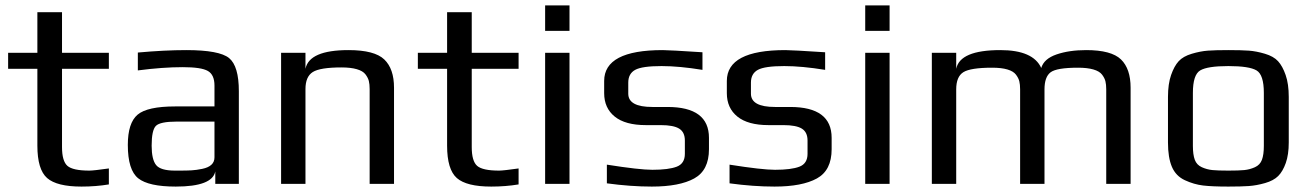

<svg xmlns="http://www.w3.org/2000/svg" viewBox="-20 -679 4841 709"><path d="M382 2Q334 10 281 10Q190 10 154 -21.5Q118 -53 118 -141V-425H10V-484H118V-634H209V-484H382V-425H209V-136Q209 -84 229 -66.5Q249 -49 310 -49Q326 -49 382 -57Z M862 0H775V-46Q764 10 629 10Q529 10 490.5 -20.5Q452 -51 452 -144Q452 -225 488 -255.5Q524 -286 627 -286H772V-363Q772 -403 747.5 -417Q723 -431 655 -431Q581 -431 489 -419V-485Q588 -494 668 -494Q790 -494 826 -464.5Q862 -435 862 -342ZM772 -98V-230H633Q571 -230 555.5 -214Q540 -198 540 -141Q540 -90 556.5 -69.5Q573 -49 626 -49H644Q670 -49 687.5 -50Q705 -51 727 -55.5Q749 -60 760.5 -70.5Q772 -81 772 -98Z M1435 0H1345V-350Q1345 -368 1342 -380Q1339 -392 1329.5 -404.5Q1320 -417 1297.5 -423.5Q1275 -430 1241 -430Q1162 -430 1135 -413Q1108 -396 1108 -350V0H1018V-484H1108V-425Q1122 -494 1267 -494Q1363 -494 1399 -459.5Q1435 -425 1435 -355Z M1895 2Q1847 10 1794 10Q1703 10 1667 -21.5Q1631 -53 1631 -141V-425H1523V-484H1631V-634H1722V-484H1895V-425H1722V-136Q1722 -84 1742 -66.5Q1762 -49 1823 -49Q1839 -49 1895 -57Z M2083 -565H1993V-659H2083ZM2083 0H1993V-484H2083Z M2598 -170V-128Q2598 -50 2543.5 -20Q2489 10 2387 10Q2309 10 2221 -2V-71Q2341 -52 2389 -52Q2449 -52 2479 -63.5Q2509 -75 2509 -111V-160Q2509 -191 2488 -204Q2467 -217 2420 -217H2365Q2289 -217 2250 -248.5Q2211 -280 2211 -335V-380Q2211 -494 2427 -494Q2451 -494 2574 -486V-421Q2488 -435 2423 -435Q2351 -435 2325.5 -421Q2300 -407 2300 -374V-333Q2300 -284 2389 -284H2445Q2598 -284 2598 -170Z M3051 -170V-128Q3051 -50 2996.5 -20Q2942 10 2840 10Q2762 10 2674 -2V-71Q2794 -52 2842 -52Q2902 -52 2932 -63.5Q2962 -75 2962 -111V-160Q2962 -191 2941 -204Q2920 -217 2873 -217H2818Q2742 -217 2703 -248.5Q2664 -280 2664 -335V-380Q2664 -494 2880 -494Q2904 -494 3027 -486V-421Q2941 -435 2876 -435Q2804 -435 2778.5 -421Q2753 -407 2753 -374V-333Q2753 -284 2842 -284H2898Q3051 -284 3051 -170Z M3265 -565H3175V-659H3265ZM3265 0H3175V-484H3265Z M4155 0H4065V-349Q4065 -367 4062 -379Q4059 -391 4049.5 -403.5Q4040 -416 4017.5 -422.5Q3995 -429 3961 -429Q3882 -429 3859.5 -412Q3837 -395 3837 -349V0H3747V-349Q3747 -367 3744 -379Q3741 -391 3731.5 -403.5Q3722 -416 3700 -422.5Q3678 -429 3644 -429Q3564 -429 3537.5 -412.5Q3511 -396 3511 -349V0H3421V-484H3511V-425Q3525 -494 3674 -494Q3795 -494 3825 -428Q3835 -462 3881.5 -478Q3928 -494 3991 -494Q4084 -494 4119.5 -459.5Q4155 -425 4155 -355Z M4739 -321V-153Q4739 -108 4728 -77Q4717 -46 4700 -29Q4683 -12 4651.5 -3Q4620 6 4591.5 8Q4563 10 4516 10Q4456 10 4422.5 6Q4389 2 4355.5 -13.5Q4322 -29 4307.5 -63Q4293 -97 4293 -153V-321Q4293 -369 4304.5 -402Q4316 -435 4332.5 -453Q4349 -471 4381 -480.5Q4413 -490 4440.5 -492Q4468 -494 4516 -494Q4564 -494 4591.5 -492Q4619 -490 4651 -480.5Q4683 -471 4699.5 -453Q4716 -435 4727.5 -402Q4739 -369 4739 -321ZM4647 -140V-336Q4647 -403 4620 -419Q4593 -435 4516 -435Q4439 -435 4412 -419Q4385 -403 4385 -336V-140Q4385 -108 4392 -89Q4399 -70 4418 -61.5Q4437 -53 4457 -51Q4477 -49 4516 -49Q4555 -49 4575 -51Q4595 -53 4614 -61.5Q4633 -70 4640 -89Q4647 -108 4647 -140Z"/></svg>

Font: Play
Style: Regular
Weight: 400
Designer: Jonas Hecksher
Foundry: Jonas Hecksher, Playtypeª, e-types AS
Version: Version 1.002